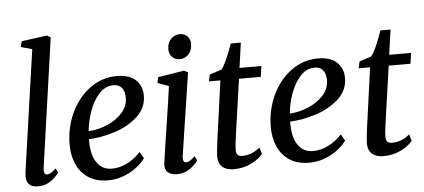

<svg xmlns="http://www.w3.org/2000/svg" viewBox="-53 -936 2347 1063"><g transform="rotate(-5 1120.0 -404.0)"><path d="M157 -85.5Q156.5 -82 156.5 -75.5Q156.5 -63.5 161 -57.2Q165.5 -51 173 -51Q182.5 -51 194.2 -57.5Q206 -64 223 -80.5L235 -56.5Q220 -33.5 189.8 -11.8Q159.5 10 116 10Q87.5 10 70.5 -4.8Q53.5 -19.5 53.5 -51Q53.5 -58.5 54.8 -69.2Q56 -80 57.5 -90L152 -749.5L89.5 -767L97.5 -798.5L240 -817.5L259.5 -805.5Z M715.5 -94.5Q699.5 -71 669.2 -47Q639 -23 597 -6.2Q555 10.5 507.5 10.5Q441 10.5 397 -19.2Q353 -49 332.5 -97.8Q312 -146.5 312 -204Q312 -299 350.5 -381Q389 -463 456 -511.8Q523 -560.5 604.5 -560.5Q674 -560.5 709.5 -527.2Q745 -494 745 -440Q745 -370 691.2 -322.2Q637.5 -274.5 562 -251Q486.5 -227.5 422 -226Q421.5 -220 421.5 -208Q421.5 -165.5 433.2 -130.2Q445 -95 470 -73.5Q495 -52 533.5 -52Q577.5 -52 619 -72.8Q660.5 -93.5 694.5 -130.5ZM423.5 -270Q474 -272.5 525.5 -293.8Q577 -315 610.8 -352Q644.5 -389 644.5 -436Q644.5 -473 628.2 -492.2Q612 -511.5 582 -511.5Q537.5 -511.5 503.2 -474.8Q469 -438 448.8 -382Q428.5 -326 423.5 -270Z M825 -54.5Q827.5 -78 836.8 -138.5Q846 -199 849.5 -220Q879 -411.5 888 -480L826.5 -502.5L832.5 -534.5L978.5 -557.5L1000 -546.5L930 -86Q929 -79 929 -75.5Q929 -63.5 933.8 -57.2Q938.5 -51 946 -51Q956.5 -51 967.8 -57.8Q979 -64.5 995.5 -80.5L1008 -56Q993 -34 962.5 -12Q932 10 891.5 10Q857.5 10 839.5 -6Q821.5 -22 825 -54.5ZM902.5 -684Q902.5 -717.5 922.5 -739.2Q942.5 -761 973.5 -761Q999.5 -761 1015 -744.2Q1030.5 -727.5 1030.5 -702Q1030 -667 1010.5 -645Q991 -623 960 -623Q935 -623 918.8 -640Q902.5 -657 902.5 -684Z M1233.5 -176Q1230 -151 1227.8 -130.5Q1225.5 -110 1225.5 -93Q1225.5 -59.5 1258 -59.5Q1313.5 -59.5 1357.5 -97.5L1368.5 -60.5Q1345 -32.5 1302 -11.2Q1259 10 1205.5 10Q1166 10 1143 -9.5Q1120 -29 1120 -70.5Q1120 -88.5 1129.5 -161L1174.5 -486.5H1111L1119 -523.5L1185.5 -545.5Q1209.5 -572 1249.5 -685H1305.5L1286 -546H1407.5L1399 -486.5H1278Z M1833.5 -94.5Q1817.5 -71 1787.2 -47Q1757 -23 1715 -6.2Q1673 10.5 1625.5 10.5Q1559 10.5 1515 -19.2Q1471 -49 1450.5 -97.8Q1430 -146.5 1430 -204Q1430 -299 1468.5 -381Q1507 -463 1574 -511.8Q1641 -560.5 1722.5 -560.5Q1792 -560.5 1827.5 -527.2Q1863 -494 1863 -440Q1863 -370 1809.2 -322.2Q1755.5 -274.5 1680 -251Q1604.5 -227.5 1540 -226Q1539.5 -220 1539.5 -208Q1539.5 -165.5 1551.2 -130.2Q1563 -95 1588 -73.5Q1613 -52 1651.5 -52Q1695.5 -52 1737 -72.8Q1778.5 -93.5 1812.5 -130.5ZM1541.5 -270Q1592 -272.5 1643.5 -293.8Q1695 -315 1728.8 -352Q1762.5 -389 1762.5 -436Q1762.5 -473 1746.2 -492.2Q1730 -511.5 1700 -511.5Q1655.5 -511.5 1621.2 -474.8Q1587 -438 1566.8 -382Q1546.5 -326 1541.5 -270Z M2065.5 -176Q2062 -151 2059.8 -130.5Q2057.5 -110 2057.5 -93Q2057.5 -59.5 2090 -59.5Q2145.5 -59.5 2189.5 -97.5L2200.5 -60.5Q2177 -32.5 2134 -11.2Q2091 10 2037.5 10Q1998 10 1975 -9.5Q1952 -29 1952 -70.5Q1952 -88.5 1961.5 -161L2006.5 -486.5H1943L1951 -523.5L2017.5 -545.5Q2041.5 -572 2081.5 -685H2137.5L2118 -546H2239.5L2231 -486.5H2110Z"/></g></svg>

Font: Merriweather Text
Style: Italic
Weight: 400
Italic angle: -7.8°
Designer: Eben Sorkin
Foundry: Eben Sorkin
Version: Version 2.100